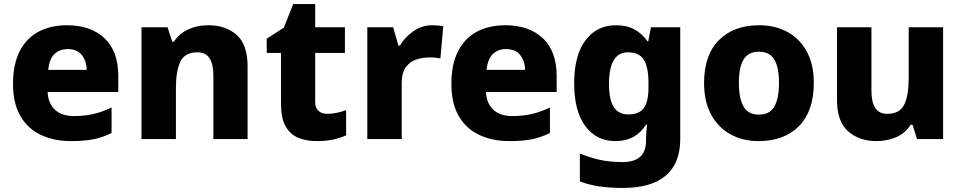

<svg xmlns="http://www.w3.org/2000/svg" viewBox="-20 -683 4724 943"><path d="M309 -559Q425 -559 493 -495.5Q561 -432 561 -309V-231H214Q216 -177 249 -145Q282 -113 343 -113Q395 -113 438.5 -123Q482 -133 528 -155V-30Q487 -9 441.5 0.5Q396 10 329 10Q246 10 181.5 -20Q117 -50 80.5 -112.5Q44 -175 44 -271Q44 -368 77 -432Q110 -496 169.5 -527.5Q229 -559 309 -559ZM312 -442Q273 -442 247.5 -417.5Q222 -393 217 -340H406Q405 -383 382 -412.5Q359 -442 312 -442Z M1002 -559Q1089 -559 1142.5 -511.5Q1196 -464 1196 -358V0H1028V-311Q1028 -368 1009 -397Q990 -426 949 -426Q888 -426 866 -380.5Q844 -335 844 -250V0H675V-549H803L826 -478H834Q860 -518 904 -538.5Q948 -559 1002 -559Z M1587 -124Q1612 -124 1634.5 -129Q1657 -134 1680 -142V-18Q1653 -6 1618 2Q1583 10 1535 10Q1484 10 1444.5 -6.5Q1405 -23 1382.5 -63Q1360 -103 1360 -176V-423H1290V-493L1374 -547L1420 -663H1528V-549H1674V-423H1528V-182Q1528 -153 1544 -138.5Q1560 -124 1587 -124Z M2103 -559Q2116 -559 2132 -557.5Q2148 -556 2157 -554L2143 -396Q2134 -398 2120 -399.5Q2106 -401 2089 -401Q2057 -401 2025.5 -391Q1994 -381 1973.5 -353.5Q1953 -326 1953 -275V0H1784V-549H1911L1937 -459H1944Q1968 -500 2010 -529.5Q2052 -559 2103 -559Z M2462 -559Q2578 -559 2646 -495.5Q2714 -432 2714 -309V-231H2367Q2369 -177 2402 -145Q2435 -113 2496 -113Q2548 -113 2591.5 -123Q2635 -133 2681 -155V-30Q2640 -9 2594.5 0.5Q2549 10 2482 10Q2399 10 2334.5 -20Q2270 -50 2233.5 -112.5Q2197 -175 2197 -271Q2197 -368 2230 -432Q2263 -496 2322.5 -527.5Q2382 -559 2462 -559ZM2465 -442Q2426 -442 2400.5 -417.5Q2375 -393 2370 -340H2559Q2558 -383 2535 -412.5Q2512 -442 2465 -442Z M3005 -559Q3059 -559 3097 -538Q3135 -517 3160 -480H3164L3177 -549H3321V1Q3321 118 3250.5 179Q3180 240 3038 240Q2976 240 2926 233Q2876 226 2828 208V71Q2879 92 2928 102.5Q2977 113 3038 113Q3153 113 3153 8V-3Q3153 -17 3154.5 -35.5Q3156 -54 3158 -71H3153Q3129 -32 3091.5 -11Q3054 10 3002 10Q2909 10 2854.5 -64Q2800 -138 2800 -274Q2800 -411 2855.5 -485Q2911 -559 3005 -559ZM3064 -426Q2971 -426 2971 -271Q2971 -194 2994.5 -157.5Q3018 -121 3066 -121Q3119 -121 3142 -152Q3165 -183 3165 -254V-275Q3165 -352 3142.5 -389Q3120 -426 3064 -426Z M3977 -276Q3977 -138 3904.5 -64Q3832 10 3706 10Q3628 10 3567.5 -23.5Q3507 -57 3472.5 -120.5Q3438 -184 3438 -276Q3438 -412 3510.5 -485.5Q3583 -559 3709 -559Q3787 -559 3847.5 -526Q3908 -493 3942.5 -430Q3977 -367 3977 -276ZM3609 -276Q3609 -199 3632 -159.5Q3655 -120 3708 -120Q3760 -120 3783 -159.5Q3806 -199 3806 -276Q3806 -352 3783 -390.5Q3760 -429 3707 -429Q3655 -429 3632 -390.5Q3609 -352 3609 -276Z M4612 -549V0H4484L4462 -70H4452Q4426 -28 4381 -9Q4336 10 4285 10Q4200 10 4145.5 -38Q4091 -86 4091 -191V-549H4260V-238Q4260 -182 4278.5 -153Q4297 -124 4338 -124Q4399 -124 4421 -169Q4443 -214 4443 -299V-549Z"/></svg>

Font: Noto Sans Gujarati ExtraBold
Style: Regular
Weight: 800
Designer: Jelle Bosma - Monotype Design Team, Universal Thirst
Foundry: Monotype Imaging Inc.
Version: Version 2.106; ttfautohint (v1.8.4.7-5d5b)